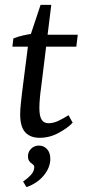

<svg xmlns="http://www.w3.org/2000/svg" viewBox="-20 -559 353 790"><path d="M143 8Q105 8 84 -14.5Q63 -37 63 -89Q63 -109 66 -135Q69 -161 71 -180L98 -392L147 -539H191L149 -198Q146 -178 144 -154.5Q142 -131 142 -115Q142 -82 151 -67Q160 -52 180 -52Q199 -52 219.5 -61.5Q240 -71 262 -85L279 -54Q258 -32 221 -12Q184 8 143 8ZM31 -367 35 -401Q53 -408 76 -413.5Q99 -419 124 -421L152 -416H300L294 -367ZM89 211 75 188Q93 176 106.5 161.5Q120 147 121 130Q121 123 118.5 120.5Q116 118 111 114Q104 110 99.5 102.5Q95 95 95 84Q95 66 108 53Q121 40 140 40Q160 40 173.5 54.5Q187 69 187 95Q187 130 160.5 162.5Q134 195 89 211Z"/></svg>

Font: Yrsa
Style: Italic
Weight: 400
Italic angle: -7.10001°
Designer: Anna Giedrys (Yrsa+Rasa design), David Brezina (Yrsa art-direction, Rasa art-direction, design)
Foundry: Rosetta Type Foundry
Version: Version 2.004